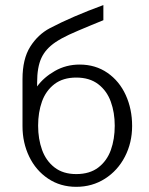

<svg xmlns="http://www.w3.org/2000/svg" viewBox="-20 -720 582 750"><path d="M496.1 -228Q496.1 -162.6 468 -108.2Q439.9 -53.7 390.1 -22Q340.3 9.8 277.8 9.8Q215.8 9.8 168 -22.2Q120.1 -54.2 94 -108.4Q67.9 -162.6 67.9 -227.1V-411.1Q67.9 -489.7 98.1 -537.6Q128.4 -585.4 174.8 -609.9Q261.2 -655.3 383.8 -700.2V-641.1Q346.2 -625.5 335 -621.1Q279.3 -598.1 249.8 -584.5Q220.2 -570.8 196.8 -555.2Q157.7 -528.8 141.4 -492.9Q125 -457 125 -397.9V-382.3Q150.9 -418 194.6 -442.9Q238.3 -467.8 291 -467.8Q353 -467.8 399.7 -435.5Q446.3 -403.3 471.2 -348.6Q496.1 -293.9 496.1 -228ZM428.2 -229Q428.2 -280.3 412.8 -322.8Q397.5 -365.2 363.8 -391.1Q330.1 -417 277.8 -417Q226.1 -417 192.6 -391.4Q159.2 -365.7 144 -323.5Q128.9 -281.2 128.9 -229Q128.9 -177.2 144.3 -134.5Q159.7 -91.8 193.1 -65.9Q226.6 -40 277.8 -40Q330.6 -40 364.3 -65.9Q397.9 -91.8 413.1 -134.3Q428.2 -176.8 428.2 -229Z"/></svg>

Font: Acari Sans Light
Style: Regular
Weight: 300
Designer: Alfredo Marco Pradil and Stefan Peev
Foundry: Hanken Design Co.
Version: Version 1.045;January 11, 2019;FontCreator 11.5.0.2425 64-bi